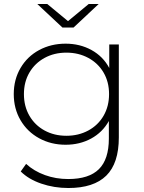

<svg xmlns="http://www.w3.org/2000/svg" viewBox="-20 -745 722 963"><path d="M576 -522V-56Q576 74 513 136Q450 198 323 198Q251 198 187 176Q123 154 84 115L111 77Q150 113 205 133Q260 153 322 153Q426 153 476 103.5Q526 54 526 -50V-138Q494 -81 437 -50Q380 -19 309 -19Q236 -19 176.5 -51.5Q117 -84 83 -142Q49 -200 49 -273Q49 -346 83 -404Q117 -462 176.5 -494Q236 -526 309 -526Q381 -526 439 -494Q497 -462 528 -404V-522ZM527 -273Q527 -334 499.5 -381Q472 -428 423 -454.5Q374 -481 313 -481Q252 -481 203.5 -454.5Q155 -428 127.5 -381Q100 -334 100 -273Q100 -212 127.5 -164.5Q155 -117 203.5 -90.5Q252 -64 313 -64Q374 -64 423 -90.5Q472 -117 499.5 -164.5Q527 -212 527 -273ZM475 -725 349 -607H293L167 -725H217L321 -639L425 -725Z"/></svg>

Font: Idrija Light
Style: Regular
Weight: 300
Designer: Julieta Ulanovsky
Foundry: Julieta Ulanovsky
Version: Version 7.200